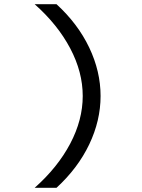

<svg xmlns="http://www.w3.org/2000/svg" viewBox="-20 -728 672 910"><path d="M144.4 162Q253.4 65.3 312.8 -47.2Q372.1 -159.7 372.1 -273Q372.1 -386.3 312.8 -498.8Q253.4 -611.3 144.4 -708H247.9Q349.1 -615.3 402.9 -502.5Q456.7 -389.7 456.7 -273Q456.7 -156.3 402.9 -43.6Q349.1 69 247.9 162Z"/></svg>

Font: Atkinson Hyperlegible Mono ExtraLight
Style: Regular
Weight: 200
Monospace: yes
Designer: Elliott Scott, Megan Eiswerth, Linus Boman, Theodore Petrosky, Letters from Sweden
Foundry: Applied Design Works, Letters from Sweden
Version: Version 2.001